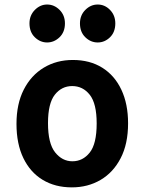

<svg xmlns="http://www.w3.org/2000/svg" viewBox="-20 -822 640 850"><path d="M298 7.5Q224 7.5 169 -25.8Q114 -59 83.5 -122Q53 -185 53 -273.5Q53 -362 85.2 -425.2Q117.5 -488.5 174 -522.5Q230.5 -556.5 302.5 -556.5Q378 -556.5 432.8 -522.2Q487.5 -488 517.2 -425Q547 -362 547 -276Q547 -185 514.2 -121.8Q481.5 -58.5 425.2 -25.5Q369 7.5 298 7.5ZM300.5 -108Q346.5 -108 377.2 -146.5Q408 -185 408 -275.5Q408 -363.5 377.5 -402.2Q347 -441 299.5 -441Q253 -441 222.8 -402.8Q192.5 -364.5 192.5 -277Q192.5 -187 224 -147.5Q255.5 -108 300.5 -108ZM188.5 -634Q158 -634 134.2 -657Q110.5 -680 110.5 -718.5Q110.5 -754 134.2 -778Q158 -802 188.5 -802Q220 -802 243.8 -778.2Q267.5 -754.5 267.5 -718.5Q267.5 -680 243.5 -657Q219.5 -634 188.5 -634ZM412.5 -634Q381.5 -634 357.8 -657Q334 -680 334 -718.5Q334 -754.5 357.8 -778.2Q381.5 -802 412.5 -802Q444 -802 467.2 -778Q490.5 -754 490.5 -718.5Q490.5 -680 467 -657Q443.5 -634 412.5 -634Z"/></svg>

Font: Spline Sans Mono SemiBold
Style: Regular
Weight: 600
Monospace: yes
Version: Version 1.004